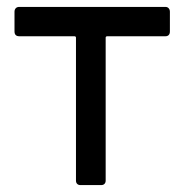

<svg xmlns="http://www.w3.org/2000/svg" viewBox="-20 -526 535 556"><path d="M472 -492V-435Q472 -428 468.5 -424.5Q465 -421 459 -421H291Q286 -421 286 -417V-3Q286 3 282.5 6.5Q279 10 273 10H213Q207 10 203.5 6.5Q200 3 200 -3V-417Q200 -421 195 -421H36Q29 -421 25.5 -424.5Q22 -428 22 -435V-492Q22 -498 25.5 -502Q29 -506 36 -506H459Q465 -506 468.5 -502Q472 -498 472 -492Z"/></svg>

Font: Barlow_Medium_SS
Style: Regular
Weight: 500
Designer: Jeremy Tribby
Foundry: Jeremy Tribby
Version: Version 1.101 August 23, 2024